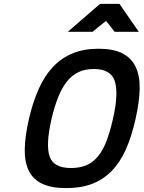

<svg xmlns="http://www.w3.org/2000/svg" viewBox="-20 -954 737 985"><path d="M344 -92Q389 -92 422.5 -106Q456 -120 481.5 -150.5Q507 -181 525.5 -228.5Q544 -276 559 -342Q589 -472 569.5 -536Q550 -600 461 -600Q416 -600 382.5 -584Q349 -568 323.5 -536Q298 -504 278.5 -455.5Q259 -407 244 -342Q214 -211 234.5 -151.5Q255 -92 344 -92ZM320 11Q244 11 197 -11Q150 -33 128 -77.5Q106 -122 107 -188Q108 -254 128 -342Q148 -429 178 -496.5Q208 -564 251 -610Q294 -656 352 -680Q410 -704 485 -704Q561 -704 607.5 -680.5Q654 -657 676 -611Q698 -565 696.5 -497.5Q695 -430 675 -342Q655 -253 625.5 -187Q596 -121 553 -77Q510 -33 453 -11Q396 11 320 11ZM493 -934H593L692 -791H568L524 -847L455 -791H328Z"/></svg>

Font: Panefresco 750wt
Style: Italic
Weight: 750
Foundry: Campivisivi & Chank Co
Version: Version 1.000